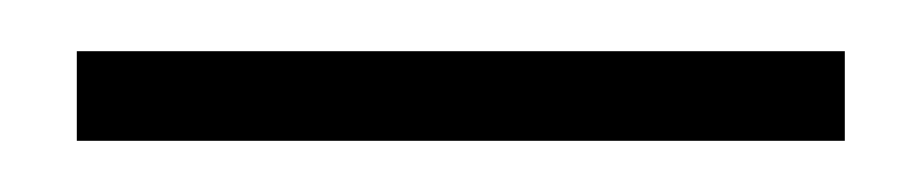

<svg xmlns="http://www.w3.org/2000/svg" viewBox="-20 245 360 75"><path d="M10 265H310V300H10Z"/></svg>

Font: Glametrix
Style: Light
Weight: 300
Designer: gluk
Foundry: gluk
Version: Version 0.40